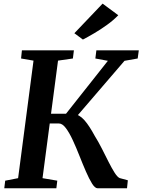

<svg xmlns="http://www.w3.org/2000/svg" viewBox="-20 -1014 768 1034"><path d="M506 0Q491.5 0 475.8 -25.2Q460 -50.5 442.8 -90.2Q425.5 -130 408 -174.5Q390.5 -219 372 -259Q353.5 -299 334.8 -324Q316 -349 297.5 -349H214.5L221.5 -401.5H335.5L561 -686.5L493.5 -699L499 -743H727.5L721.5 -699L650.5 -686.5L364 -353L374.5 -399Q391 -399.5 405.8 -391Q420.5 -382.5 434.5 -366.8Q448.5 -351 462.2 -329.8Q476 -308.5 490 -282.5Q510 -250.5 529 -213Q548 -175.5 565.2 -141.2Q582.5 -107 597.5 -83.5Q612.5 -60 624.5 -55L668.5 -43L664 0ZM3 0 8 -41 77.5 -54.5 160.5 -687.5 93.5 -699 98 -743H378L372.5 -699L292.5 -687.5L209 -54.5L288.5 -41L283.5 0ZM426.5 -801 380.5 -835 532.5 -994.5 617 -932Q590.5 -904.5 556 -879.8Q521.5 -855 487.5 -835Q453.5 -815 426.5 -801Z"/></svg>

Font: Merriweather 36pt SemiBold
Style: Italic
Weight: 600
Italic angle: -7.8°
Version: Version 2.101